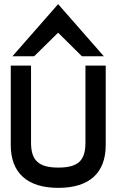

<svg xmlns="http://www.w3.org/2000/svg" viewBox="-20 -897 568 928"><path d="M145 -625 261 -739 376 -625H482L261 -877L40 -625ZM393 -208C393 -122 359 -87 262 -87C165 -87 130 -123 130 -208V-580H32V-196C32 -62 111 11 262 11C413 11 491 -62 491 -196V-580H393Z"/></svg>

Font: Charger
Style: ExBd
Weight: 400
Designer: Jasper
Foundry: Cannot Into Space Fonts
Version: Version 0.99